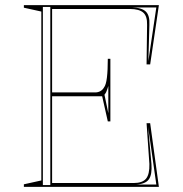

<svg xmlns="http://www.w3.org/2000/svg" viewBox="-20 -728 711 748"><path d="M73 0V-10L141 -25V-683L73 -698V-708H599L565 -477H551L553 -631Q554 -665 538 -679Q522 -693 486 -693H183V-368H352Q362 -368 371 -373Q380 -378 385 -387Q393 -397 396.5 -425.5Q400 -454 400 -499H410V-255H400L378 -353H183V-15H501Q535 -15 549 -32Q563 -49 562 -89L551 -248H565L599 0ZM147 -7H176V-701H147ZM387 -359 402 -287V-393Q400 -387 398 -380.5Q396 -374 393.5 -369Q391 -364 387 -359ZM510 -9H589L557 -234L570 -89Q573 -48 560 -29.5Q547 -11 510 -9ZM558 -490 589 -699H494Q533 -698 548.5 -682.5Q564 -667 562 -631Z"/></svg>

Font: Kalnia Glaze Thin ExtraLight
Style: Regular
Weight: 250
Version: Version 1.110